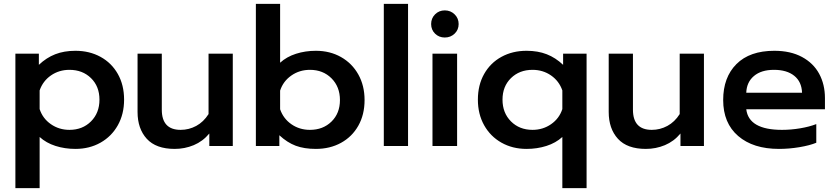

<svg xmlns="http://www.w3.org/2000/svg" viewBox="-20 -759 4348 998"><path d="M60 -480H182V-422Q221 -459 267 -477Q313 -495 372 -495Q445 -495 502.5 -463.5Q560 -432 592.5 -374.5Q625 -317 625 -241Q625 -166 592.5 -108Q560 -50 502.5 -17.5Q445 15 372 15Q317 15 268.5 -0.5Q220 -16 186 -47V219H60ZM497 -241Q497 -310 453 -353Q409 -396 341 -396Q287 -396 245 -367Q203 -338 186 -289V-192Q202 -143 244.5 -113.5Q287 -84 341 -84Q409 -84 453 -128Q497 -172 497 -241Z M695 -177V-480H821V-189Q821 -84 919 -84Q962 -84 1000 -104.5Q1038 -125 1064 -166V-480H1190V0H1068V-65Q1034 -24 987 -4.5Q940 15 888 15Q791 15 743 -37.5Q695 -90 695 -177Z M1432 -56V0H1310V-739H1436V-433Q1470 -464 1518.5 -479.5Q1567 -495 1622 -495Q1695 -495 1752.5 -462.5Q1810 -430 1842.5 -372Q1875 -314 1875 -239Q1875 -163 1842.5 -105.5Q1810 -48 1752.5 -16.5Q1695 15 1622 15Q1561 15 1517 -1.5Q1473 -18 1432 -56ZM1747 -239Q1747 -308 1703 -352Q1659 -396 1591 -396Q1537 -396 1494.5 -366.5Q1452 -337 1436 -288V-191Q1453 -142 1495 -113Q1537 -84 1591 -84Q1659 -84 1703 -127Q1747 -170 1747 -239Z M1975 -739H2101V0H1975Z M2221 -634Q2221 -664 2241.5 -684.5Q2262 -705 2292 -705Q2322 -705 2343 -684.5Q2364 -664 2364 -634Q2364 -604 2343 -584Q2322 -564 2292 -564Q2262 -564 2241.5 -584Q2221 -604 2221 -634ZM2228 -480H2356V0H2228Z M2903 -47Q2869 -16 2820.5 -0.5Q2772 15 2717 15Q2644 15 2586.5 -17.5Q2529 -50 2496.5 -108Q2464 -166 2464 -241Q2464 -317 2496.5 -374.5Q2529 -432 2586.5 -463.5Q2644 -495 2717 -495Q2776 -495 2822 -477Q2868 -459 2907 -422V-480H3029V219H2903ZM2903 -192V-289Q2886 -338 2844 -367Q2802 -396 2748 -396Q2680 -396 2636 -353Q2592 -310 2592 -241Q2592 -172 2636 -128Q2680 -84 2748 -84Q2802 -84 2844.5 -113.5Q2887 -143 2903 -192Z M3144 -177V-480H3270V-189Q3270 -84 3368 -84Q3411 -84 3449 -104.5Q3487 -125 3513 -166V-480H3639V0H3517V-65Q3483 -24 3436 -4.5Q3389 15 3337 15Q3240 15 3192 -37.5Q3144 -90 3144 -177Z M3739 -239Q3739 -357 3808 -426Q3877 -495 4005 -495Q4089 -495 4148.5 -463Q4208 -431 4238 -375.5Q4268 -320 4268 -249V-191H3859Q3872 -84 4045 -84Q4091 -84 4139 -92Q4187 -100 4223 -114V-17Q4189 -3 4135.5 6Q4082 15 4029 15Q3895 15 3817 -52Q3739 -119 3739 -239ZM4149 -277Q4147 -334 4108.5 -365Q4070 -396 4003 -396Q3937 -396 3899 -364Q3861 -332 3859 -277Z"/></svg>

Font: Prompt Medium
Style: Regular
Weight: 500
Designer: Katatrad Team
Foundry: CadsonDemak
Version: Version 1.000